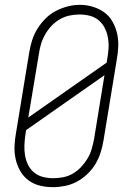

<svg xmlns="http://www.w3.org/2000/svg" viewBox="-20 -766 540 794"><path d="M198 8Q171 8 144.5 1.5Q118 -5 97.5 -20.5Q77 -36 64 -58.5Q51 -81 45 -107Q39 -133 40 -160.5Q41 -188 46 -215L101 -550Q105 -575 113 -600Q121 -625 135 -647.5Q149 -670 168.5 -689.5Q188 -709 211.5 -721Q235 -733 260 -739.5Q285 -746 311 -746Q338 -746 364 -738Q390 -730 411 -715Q432 -700 445 -677Q458 -654 464 -628.5Q470 -603 469 -575Q468 -547 463 -520L408 -185Q404 -160 396 -135Q388 -110 374.5 -87.5Q361 -65 341 -46Q321 -27 297.5 -14.5Q274 -2 248.5 3Q223 8 198 8ZM97 -280 421 -507 424 -526Q428 -547 429 -569Q430 -591 426 -612Q422 -633 412.5 -651.5Q403 -670 387 -683Q371 -696 350.5 -701Q330 -706 308 -706Q287 -706 266.5 -701.5Q246 -697 227 -686Q208 -675 193 -659Q178 -643 167 -624Q156 -605 150 -585Q144 -565 141 -544ZM199 -29Q220 -29 241 -33Q262 -37 281 -48Q300 -59 315.5 -75.5Q331 -92 342 -110.5Q353 -129 359 -149.5Q365 -170 369 -191L412 -455L88 -228L85 -209Q82 -188 81 -166Q80 -144 83.5 -123.5Q87 -103 96 -84.5Q105 -66 120.5 -53Q136 -40 157 -34.5Q178 -29 199 -29Z"/></svg>

Font: Iosevka Curly Slab XLtObl
Style: Regular
Weight: 200
Italic angle: -9°
Monospace: yes
Designer: Belleve Invis
Foundry: Belleve Invis
Version: Version 11.1.0; ttfautohint (v1.8.3)